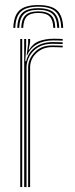

<svg xmlns="http://www.w3.org/2000/svg" viewBox="-20 -758 302 778"><path d="M78 0V-600H86V-571.5L82.5 -510.2H86Q94.5 -546 123 -566.8Q151.5 -587.5 194.2 -587.5Q205.5 -587.5 215.6 -587.2Q225.8 -587 234 -586.5V-579.5Q223.8 -580 213 -580.2Q202.2 -580.5 190.8 -580.5Q157.8 -580.5 134.8 -566.5Q111.8 -552.5 99.6 -530.5Q87.5 -508.5 87.5 -484.5V0ZM62 0V-600H70V0ZM94 0V-484.5Q94 -518.5 120.4 -546.1Q146.8 -573.8 190.5 -573.8Q200.8 -573.8 212 -573.5Q223.2 -573.2 234 -572.8V-566Q222 -566.5 211.2 -566.8Q200.5 -567 190.2 -567Q153.2 -567 127.6 -542.9Q102 -518.8 102 -484.5V0ZM88 -533.8 94 -580.5V-600H102V-587.2L96.2 -556.5H98Q114.2 -582.8 140.2 -591.9Q166.2 -601 197.2 -601Q206 -601 215 -600.8Q224 -600.5 234 -600V-593.2Q223 -593.8 213.6 -594Q204.2 -594.2 195.2 -594.2Q156.8 -594.2 129.5 -578.5Q102.2 -562.8 89.8 -533.8ZM135 -737.5Q187.8 -737.5 211.1 -716Q234.5 -694.5 236 -645H228Q226.8 -691.2 205.1 -711.1Q183.5 -731 135 -731Q86.8 -731 65 -711.1Q43.2 -691.2 42 -645H34Q35.5 -694.5 58.9 -716Q82.2 -737.5 135 -737.5ZM135 -724.8Q179.2 -724.8 199 -706.2Q218.8 -687.8 220 -645H212Q211 -684.2 193.1 -701.2Q175.2 -718.2 135 -718.2Q95 -718.2 77.1 -701.2Q59.2 -684.2 58 -645H50Q51.2 -687.8 71 -706.2Q90.8 -724.8 135 -724.8ZM135 -712Q170.8 -712 186.9 -696.4Q203 -680.8 204 -645H196Q195 -677.5 180.9 -691.5Q166.8 -705.5 135 -705.5Q103.2 -705.5 89.1 -691.5Q75 -677.5 74 -645H66Q67.2 -680.8 83.2 -696.4Q99.2 -712 135 -712Z"/></svg>

Font: Big Shoulders Inline Text SC Thin
Style: Regular
Weight: 100
Designer: Patric King
Foundry: XO Type Co
Version: Version 2.002